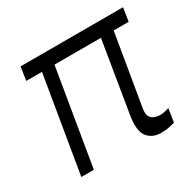

<svg xmlns="http://www.w3.org/2000/svg" viewBox="-126 -683 844 830"><g transform="rotate(-30 296.0 -268.5)"><path d="M582.7 -545.5 572.4 -478.7H497.5L437.9 -123.2Q433.6 -96.2 441.8 -83.1Q449.9 -70 463.8 -65.9Q477.6 -61.8 490.1 -61.4Q501.4 -61.8 514.4 -64.6Q527.3 -67.5 534.4 -70L523.8 -3.2Q514.9 -0.7 497.2 3.4Q479.4 7.5 454.2 7.5Q411.2 7.5 387.4 -22.4Q363.6 -52.2 376.4 -129.3L433.9 -478.7H202.1L122.2 0H59.7L139.6 -478.7H61.1L71.4 -545.5Z"/></g></svg>

Font: Inter Light  BETA
Style: Italic
Weight: 300
Italic angle: 9.39999°
Designer: Rasmus Andersson
Foundry: rsms
Version: Version 3.011;git-f93a4a705